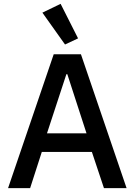

<svg xmlns="http://www.w3.org/2000/svg" viewBox="-20 -981 702 1001"><path d="M522 0 459 -189H198L137 0H22L260 -698H402L640 0ZM331 -594H326L225 -286H431ZM201 -915 296 -961 387 -781 319 -749Z"/></svg>

Font: IBM Plex Sans Hebrew Medm
Style: Regular
Weight: 500
Designer: Mike Abbink, Paul van der Laan, Pieter van Rosmalen, Yanek Iontef
Foundry: Bold Monday
Version: Version 1.3